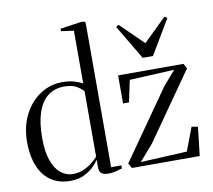

<svg xmlns="http://www.w3.org/2000/svg" viewBox="-88 -920 1142 1031"><g transform="rotate(-10 483.0 -404.0)"><path d="M214 11Q168 11 132.2 -5.5Q96.5 -22 71.8 -53.8Q47 -85.5 34 -131Q21 -176.5 21 -234.5Q21 -317 53.2 -381.2Q85.5 -445.5 140.5 -482.2Q195.5 -519 262.5 -519Q301 -519 330 -510Q359 -501 372.5 -492V-780L304 -789.5V-803L414 -819H435L442 -812.5V-23.5H498V-7Q482.5 -2 462.2 3Q442 8 425 8Q397.5 8 385 -1.8Q372.5 -11.5 372.5 -33.5V-76.5Q365 -63.5 344.5 -42.5Q324 -21.5 291.5 -5.2Q259 11 214 11ZM234 -23Q267.5 -23 294.5 -35.2Q321.5 -47.5 341.5 -64Q361.5 -80.5 372.5 -93V-450Q362 -463.5 336.8 -478.8Q311.5 -494 269 -494Q215.5 -494 178.8 -465.2Q142 -436.5 123.2 -380.2Q104.5 -324 104.5 -242Q104.5 -168 121.5 -119.5Q138.5 -71 168 -47Q197.5 -23 234 -23ZM866.5 -480 622 -468 597 -349.5H564.5V-502.5H921L935.5 -475.5L681 -112L604 -23L857 -35.5L905 -162.5L939 -156.5L921 0H551.5L536 -27L799.5 -403ZM711 -572.5 599.5 -760 613.5 -770 739 -647.5 864.5 -770 878.5 -760 767 -572.5Z"/></g></svg>

Font: Merriweather 144pt Light
Style: Regular
Weight: 300
Version: Version 2.100